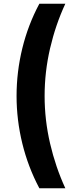

<svg xmlns="http://www.w3.org/2000/svg" viewBox="-20 -800 381 1020"><path d="M189 -780Q129 -668 98.5 -543Q68 -418 68 -290Q68 -163 98.5 -38Q129 87 189 200H327Q275 87 246 -38Q217 -163 217 -290Q217 -418 246 -543Q275 -668 327 -780Z"/></svg>

Font: Jost
Style: Bold
Weight: 700
Version: Version 3.710